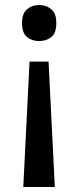

<svg xmlns="http://www.w3.org/2000/svg" viewBox="-20 -566 314 767"><path d="M205 -474Q205 -434 185 -418Q165 -402 136 -402Q108 -402 88 -418Q68 -434 68 -474Q68 -512 88 -529Q108 -546 136 -546Q165 -546 185 -529Q205 -512 205 -474ZM98 -320H174L199 181H73Z"/></svg>

Font: Noto Sans Gurmukhi UI Medium
Style: Regular
Weight: 500
Designer: Jelle Bosma - Monotype Design Team
Foundry: Monotype Imaging Inc.
Version: Version 2.004; ttfautohint (v1.8.4.7-5d5b)